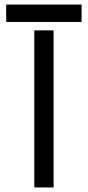

<svg xmlns="http://www.w3.org/2000/svg" viewBox="-20 -820 384 840"><path d="M130.1 0V-687.2H214.5V0ZM7 -724V-800H337V-724Z"/></svg>

Font: Big Shoulders Stencil Text SC Thin
Style: Regular
Weight: 100
Designer: Patric King
Foundry: XO Type Co
Version: Version 2.001